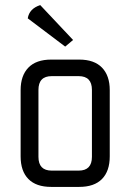

<svg xmlns="http://www.w3.org/2000/svg" viewBox="-20 -734 512 754"><path d="M289 -435H183Q131 -435 131 -381V-118Q131 -64 183 -64H289Q341 -64 341 -118V-381Q341 -435 289 -435ZM291 0H181Q122 0 91.5 -31Q61 -62 61 -120V-380Q61 -437 91.5 -468.5Q122 -500 181 -500H291Q350 -500 380.5 -468.5Q411 -437 411 -380V-120Q411 -62 380.5 -31Q350 0 291 0ZM138 -714 267 -577 236 -551 89 -662Q95 -700 138 -714Z"/></svg>

Font: Strong
Style: Regular
Weight: 400
Designer: Roman Shchyukin (Gaslight Type Foundry)
Foundry: Cyreal (www.cyreal.org)
Version: Version 1.001